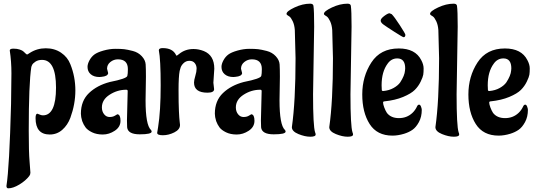

<svg xmlns="http://www.w3.org/2000/svg" viewBox="-20 -717 2910 1042"><path d="M40 -153Q42 -254 42 -319Q42 -384 33 -443Q33 -453 53 -453Q73 -453 87.5 -448Q102 -443 108 -437Q124 -421 126.5 -421Q129 -421 142 -430Q181 -455 228.5 -455Q276 -455 311.5 -431Q347 -407 362 -368Q389 -301 389 -226Q389 -152 362 -78Q347 -38 318 -12.5Q289 13 250 13Q173 13 173 -76Q173 -100 183 -100Q185 -100 194.5 -95.5Q204 -91 213 -91Q284 -91 284 -241.5Q284 -392 208 -392Q187 -392 172.5 -382.5Q158 -373 154 -364L150 -354Q136 -264 136 -7Q136 109 140.5 159.5Q145 210 145 220Q145 230 139 238Q119 264 85 284.5Q51 305 25 305Q15 305 15 292Q31 191 40 -153Z M772 -300 770 -172Q770 -39 799 -12Q803 -8 803 -3Q803 12 738.5 12Q674 12 670 -26Q669 -35 669 -63L673 -223Q673 -230 665 -230Q617 -230 575 -203Q533 -176 533 -134Q533 -112 545 -97Q557 -82 574.5 -82Q592 -82 603.5 -89Q615 -96 617 -97Q634 -95 634 -61.5Q634 -28 603 -7.5Q572 13 538 13Q504 13 479.5 1Q455 -11 444 -26Q433 -41 426 -60Q419 -83 419 -100Q419 -170 463 -212Q507 -254 576 -272Q667 -290 671 -305Q674 -316 674 -342Q674 -395 620 -395Q597 -395 579 -380.5Q561 -366 561 -344L567 -320Q565 -303 531 -300L520 -299Q490 -299 472.5 -314Q455 -329 455 -354Q455 -370 465.5 -389.5Q476 -409 492 -421Q508 -433 541.5 -442.5Q575 -452 606 -452Q637 -452 654 -450Q671 -448 700.5 -440.5Q730 -433 749.5 -412Q769 -391 770.5 -367.5Q772 -344 772 -300Z M1138 -268 1142 -233Q1142 -214 1106 -214Q1033 -214 1033 -269Q1033 -282 1040 -305Q1047 -328 1047 -345Q1047 -362 1037 -374.5Q1027 -387 1008 -387Q989 -387 975.5 -373.5Q962 -360 959 -346L955 -332Q949 -301 949 -228.5Q949 -156 951 -114.5Q953 -73 955 -57.5Q957 -42 957 -39Q957 -14 926 1.5Q895 17 864 17Q833 17 833 4L838 -27Q852 -114 852 -254Q852 -394 842 -444Q842 -456 863 -456Q917 -456 935 -419Q936 -415 938.5 -415Q941 -415 952 -424Q985 -451 1030 -451Q1058 -451 1086 -440Q1143 -417 1143 -344Z M1499 -300 1497 -172Q1497 -39 1526 -12Q1530 -8 1530 -3Q1530 12 1465.5 12Q1401 12 1397 -26Q1396 -35 1396 -63L1400 -223Q1400 -230 1392 -230Q1344 -230 1302 -203Q1260 -176 1260 -134Q1260 -112 1272 -97Q1284 -82 1301.5 -82Q1319 -82 1330.5 -89Q1342 -96 1344 -97Q1361 -95 1361 -61.5Q1361 -28 1330 -7.5Q1299 13 1265 13Q1231 13 1206.5 1Q1182 -11 1171 -26Q1160 -41 1153 -60Q1146 -83 1146 -100Q1146 -170 1190 -212Q1234 -254 1303 -272Q1394 -290 1398 -305Q1401 -316 1401 -342Q1401 -395 1347 -395Q1324 -395 1306 -380.5Q1288 -366 1288 -344L1294 -320Q1292 -303 1258 -300L1247 -299Q1217 -299 1199.5 -314Q1182 -329 1182 -354Q1182 -370 1192.5 -389.5Q1203 -409 1219 -421Q1235 -433 1268.5 -442.5Q1302 -452 1333 -452Q1364 -452 1381 -450Q1398 -448 1427.5 -440.5Q1457 -433 1476.5 -412Q1496 -391 1497.5 -367.5Q1499 -344 1499 -300Z M1685 -572 1679 -205Q1679 -33 1690 1Q1693 7 1693 13Q1693 25 1664 25Q1635 25 1599.5 10.5Q1564 -4 1564 -27Q1584 -167 1584 -401L1580 -554Q1578 -582 1568.5 -602Q1559 -622 1550 -628L1542 -633Q1535 -637 1535 -642Q1535 -656 1578.5 -676.5Q1622 -697 1663 -697Q1679 -697 1681 -686Q1685 -660 1685 -572Z M1888 -572 1882 -205Q1882 -33 1893 1Q1896 7 1896 13Q1896 25 1867 25Q1838 25 1802.5 10.5Q1767 -4 1767 -27Q1787 -167 1787 -401L1783 -554Q1781 -582 1771.5 -602Q1762 -622 1753 -628L1745 -633Q1738 -637 1738 -642Q1738 -656 1781.5 -676.5Q1825 -697 1866 -697Q1882 -697 1884 -686Q1888 -660 1888 -572Z M2094 -645 2106 -640Q2120 -626 2150 -580Q2180 -534 2180 -528Q2180 -522 2177.5 -518.5Q2175 -515 2170.5 -515Q2166 -515 2120 -544.5Q2074 -574 2060 -584.5Q2046 -595 2046 -605.5Q2046 -616 2065.5 -630.5Q2085 -645 2094 -645ZM2051 -254 2052 -229Q2052 -223 2060 -223Q2092 -226 2116 -239.5Q2140 -253 2152 -270Q2176 -307 2178 -334L2179 -346Q2179 -400 2136 -400Q2104 -400 2084 -372Q2051 -328 2051 -254ZM2269 -121Q2269 -83 2253.5 -54.5Q2238 -26 2218.5 -12.5Q2199 1 2173 9Q2140 19 2110 19Q2026 19 1986 -44Q1946 -107 1946 -204.5Q1946 -302 1995.5 -378Q2045 -454 2144 -454Q2234 -454 2266 -391Q2279 -367 2279 -345.5Q2279 -324 2277 -311.5Q2275 -299 2263 -274Q2251 -249 2231 -229Q2211 -209 2168 -191Q2125 -173 2067 -167Q2059 -167 2059 -160Q2059 -151 2065.5 -133.5Q2072 -116 2080 -104Q2102 -76 2145 -76Q2188 -76 2218 -104Q2234 -119 2244 -141Q2248 -149 2254.5 -149Q2261 -149 2265 -138Q2269 -127 2269 -121Z M2464 -572 2458 -205Q2458 -33 2469 1Q2472 7 2472 13Q2472 25 2443 25Q2414 25 2378.5 10.5Q2343 -4 2343 -27Q2363 -167 2363 -401L2359 -554Q2357 -582 2347.5 -602Q2338 -622 2329 -628L2321 -633Q2314 -637 2314 -642Q2314 -656 2357.5 -676.5Q2401 -697 2442 -697Q2458 -697 2460 -686Q2464 -660 2464 -572Z M2627 -254 2628 -229Q2628 -223 2636 -223Q2668 -226 2692 -239.5Q2716 -253 2728 -270Q2752 -307 2754 -334L2755 -346Q2755 -400 2712 -400Q2680 -400 2660 -372Q2627 -328 2627 -254ZM2845 -121Q2845 -83 2829.5 -54.5Q2814 -26 2794.5 -12.5Q2775 1 2749 9Q2716 19 2686 19Q2602 19 2562 -44Q2522 -107 2522 -204.5Q2522 -302 2571.5 -378Q2621 -454 2720 -454Q2810 -454 2842 -391Q2855 -367 2855 -345.5Q2855 -324 2853 -311.5Q2851 -299 2839 -274Q2827 -249 2807 -229Q2787 -209 2744 -191Q2701 -173 2643 -167Q2635 -167 2635 -160Q2635 -151 2641.5 -133.5Q2648 -116 2656 -104Q2678 -76 2721 -76Q2764 -76 2794 -104Q2810 -119 2820 -141Q2824 -149 2830.5 -149Q2837 -149 2841 -138Q2845 -127 2845 -121Z"/></svg>

Font: Aladin
Style: Regular
Weight: 400
Designer: Angel Koziupa and Alejandro Paul
Foundry: Angel Koziupa and Alejandro Paul
Version: Version 1.000